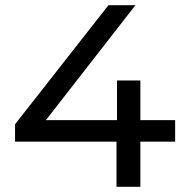

<svg xmlns="http://www.w3.org/2000/svg" viewBox="-20 -720 708 740"><path d="M521 -174H655V-257H521V-410H431V-257H157L502 -700H398L38 -241V-174H429V0H521Z"/></svg>

Font: Montserrat-Alt1 Med
Style: Regular
Weight: 500
Designer: Differentunic
Foundry: Differentunic
Version: Version 7.222